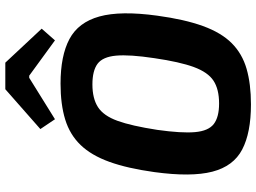

<svg xmlns="http://www.w3.org/2000/svg" viewBox="-141 -811 965 723"><g transform="rotate(-90 341.5 -449.5)"><path d="M388 -704Q493 -704 556 -670.5Q619 -637 641 -557.5Q663 -478 644 -340Q630 -237 605 -168Q580 -99 540.5 -59.5Q501 -20 444 -3.5Q387 13 310 13Q203 13 140 -20Q77 -53 56.5 -132.5Q36 -212 55 -351Q69 -452 93.5 -520Q118 -588 157 -628.5Q196 -669 253 -686.5Q310 -704 388 -704ZM385 -584Q332 -584 299.5 -563Q267 -542 248 -489.5Q229 -437 214 -340Q201 -248 205.5 -197.5Q210 -147 236 -127Q262 -107 313 -107Q367 -107 399 -128Q431 -149 450.5 -202Q470 -255 484 -351Q498 -444 493.5 -494.5Q489 -545 463 -564.5Q437 -584 385 -584ZM467 -912 595 -775 551 -725 418 -822H410L254 -725L217 -780L367 -912Z"/></g></svg>

Font: Exo 2
Style: Bold Italic
Weight: 700
Italic angle: -8°
Designer: Natanael Gama
Foundry: Natanael Gama
Version: Version 2.010